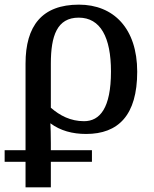

<svg xmlns="http://www.w3.org/2000/svg" viewBox="-23 -567 663 827"><path d="M87 240H196V130H373V80H196V49C196 13 195 -18 194 -36C237 -4 289 10 348 10C486 10 568 -70 568 -258C568 -445 466 -547 317 -547C158 -547 87 -456 87 -293V80H-3V130H87ZM339 -45C281 -45 235 -69 196 -103V-293C196 -413 223 -491 316 -491C410 -491 455 -406 455 -259C455 -101 407 -45 339 -45Z"/></svg>

Font: Noto Serif Thai Medium
Style: Regular
Weight: 500
Designer: Monotype Design Team
Foundry: Monotype Imaging Inc.
Version: Version 1.901;PS 001.901;hotconv 1.0.88;makeotf.lib2.5.64775